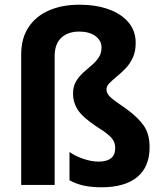

<svg xmlns="http://www.w3.org/2000/svg" viewBox="-20 -785 687 815"><path d="M556 -603Q556 -566 543.5 -539.5Q531 -513 512.5 -494Q494 -475 475.5 -460Q457 -445 444.5 -432Q432 -419 432 -405Q432 -387 451 -370.5Q470 -354 516 -323Q563 -289 589 -253.5Q615 -218 615 -160Q615 -77 562.5 -33.5Q510 10 411 10Q370 10 336.5 3Q303 -4 275 -20V-140Q298 -123 333 -111Q368 -99 398 -99Q469 -99 469 -156Q469 -172 463 -185Q457 -198 439.5 -213Q422 -228 388 -249Q331 -287 310.5 -318.5Q290 -350 290 -388Q290 -418 302.5 -439Q315 -460 333 -476.5Q351 -493 369 -508Q387 -523 399 -541Q411 -559 411 -583Q411 -613 385 -632Q359 -651 316 -651Q269 -651 240.5 -625Q212 -599 212 -546V0H70V-554Q70 -623 101.5 -670Q133 -717 188.5 -741Q244 -765 317 -765Q386 -765 440 -746Q494 -727 525 -690.5Q556 -654 556 -603Z"/></svg>

Font: Noto Sans Ethiopic SemiCondensed
Style: Bold
Weight: 700
Width: 4
Designer: Monotype Design Team
Foundry: Monotype Imaging Inc.
Version: Version 2.102; ttfautohint (v1.8.4.7-5d5b)